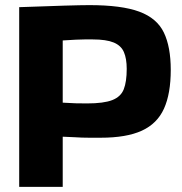

<svg xmlns="http://www.w3.org/2000/svg" viewBox="-20 -730 709 750"><path d="M55 0V-702Q163 -706 231 -708Q299 -710 329 -710Q455 -710 524 -684.5Q593 -659 620 -603Q647 -547 647 -457Q647 -364 620.5 -305.5Q594 -247 534 -219.5Q474 -192 373 -192Q345 -192 329 -192Q313 -192 300 -192.5Q287 -193 270.5 -194Q254 -195 225 -196V0ZM225 -572V-329Q257 -327 276 -326.5Q295 -326 320 -326Q385 -326 418.5 -339Q452 -352 463.5 -381.5Q475 -411 475 -461Q475 -501 464 -526.5Q453 -552 424 -564Q395 -576 342 -576Q325 -576 310.5 -576Q296 -576 276.5 -575Q257 -574 225 -572Z"/></svg>

Font: Georama
Style: Bold
Weight: 700
Designer: Jean-Baptiste Levee
Foundry: Production Type
Version: Version 1.000